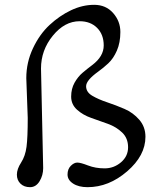

<svg xmlns="http://www.w3.org/2000/svg" viewBox="-20 -770 653 796"><path d="M95 -281 89 -446Q89 -511 116.5 -569.5Q144 -628 185.5 -666.5Q227 -705 274.5 -727.5Q322 -750 370.5 -750Q419 -750 449 -716Q479 -682 479 -637.5Q479 -593 464.5 -560Q450 -527 429 -507.5Q408 -488 387 -473Q337 -437 337 -412.5Q337 -388 362.5 -373Q388 -358 424 -346Q460 -334 496 -318.5Q532 -303 557.5 -273.5Q583 -244 583 -203Q583 -125 507 -59.5Q431 6 343 6Q306 6 283 -9Q260 -24 260 -46.5Q260 -69 273.5 -82.5Q287 -96 300.5 -96Q314 -96 345 -84Q376 -72 414 -72Q452 -72 481.5 -97Q511 -122 511 -159.5Q511 -197 486.5 -220.5Q462 -244 427.5 -256.5Q393 -269 358.5 -281Q324 -293 299.5 -315Q275 -337 275 -369.5Q275 -402 289 -427Q303 -452 322.5 -468.5Q342 -485 362 -500Q410 -536 410 -581.5Q410 -627 382.5 -654.5Q355 -682 310 -682Q248 -682 199 -622Q150 -562 150 -486L159 -73Q159 -43 144 -18.5Q129 6 104.5 6Q80 6 65 -8.5Q50 -23 50 -46Q50 -69 67.5 -96Q85 -123 90 -161.5Q95 -200 95 -281Z"/></svg>

Font: Macondo
Style: Regular
Weight: 400
Version: Version 2.001